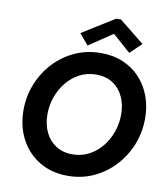

<svg xmlns="http://www.w3.org/2000/svg" viewBox="-99 -1021 975 1112"><g transform="rotate(10 388.0 -465.5)"><path d="M374 6.8Q278.8 6.8 207.3 -36.4Q135.7 -79.6 96.2 -154.5Q56.6 -229.5 56.6 -324.2Q56.6 -405.3 85.7 -478Q114.7 -550.8 167 -606.9Q219.2 -663.1 289.6 -695.1Q359.9 -727.1 442.9 -727.1Q515.6 -727.1 573.7 -702.1Q631.8 -677.2 673.1 -632.6Q714.4 -587.9 736.6 -528.1Q758.8 -468.3 758.8 -397.9Q758.8 -315.9 729.5 -242.9Q700.2 -169.9 647.9 -113.8Q595.7 -57.6 525.9 -25.4Q456.1 6.8 374 6.8ZM379.4 -120.6Q432.6 -120.6 476.3 -143.6Q520 -166.5 551.8 -205.6Q583.5 -244.6 600.8 -293.9Q618.2 -343.3 618.2 -396Q618.2 -454.1 596.7 -500.2Q575.2 -546.4 534.9 -573Q494.6 -599.6 437.5 -599.6Q384.3 -599.6 340.1 -576.7Q295.9 -553.7 263.9 -514.4Q231.9 -475.1 214.6 -426Q197.3 -377 197.3 -324.2Q197.3 -266.1 219 -220Q240.7 -173.8 281.5 -147.2Q322.3 -120.6 379.4 -120.6ZM356.9 -756.3 303.7 -820.3 493.7 -938.5H521.5L668.9 -820.3L602.1 -756.3L498 -848.1H493.7Z"/></g></svg>

Font: Reddit Sans
Style: Bold Italic
Weight: 700
Italic angle: -11.25°
Designer: Stephen Hutchings
Version: Version 1.013